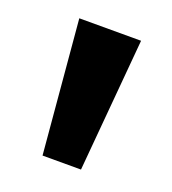

<svg xmlns="http://www.w3.org/2000/svg" viewBox="-75 -841 403 450"><g transform="rotate(20 126.5 -616.0)"><path d="M174.5 -450 203.6 -781.8H49.5L78.6 -450Z"/></g></svg>

Font: Spartan MB ExtBd
Style: Regular
Weight: 800
Designer: Matt Bailey, Mirko Velimirovic
Foundry: Matt Bailey
Version: Version 1.005